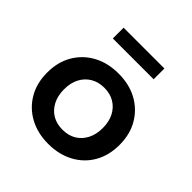

<svg xmlns="http://www.w3.org/2000/svg" viewBox="-178 -796 945 945"><g transform="rotate(45 295.0 -323.5)"><path d="M295 10Q221 10 164.5 -20.5Q108 -51 75.5 -106Q43 -161 43 -235Q43 -309 75.5 -364Q108 -419 164.5 -449.5Q221 -480 295 -480Q370 -480 426 -449.5Q482 -419 514.5 -364Q547 -309 547 -235Q547 -161 515 -106Q483 -51 426 -20.5Q369 10 295 10ZM295 -89Q336 -89 366 -107Q396 -125 413 -158Q430 -191 430 -235Q430 -280 413 -312.5Q396 -345 366 -363Q336 -381 295 -381Q255 -381 224.5 -363Q194 -345 177 -312.5Q160 -280 160 -235Q160 -191 177 -158Q194 -125 224 -107Q254 -89 295 -89ZM153 -582V-657H437V-582Z"/></g></svg>

Font: Gantari SemiBold
Style: Regular
Weight: 600
Designer: Anugrah Pasau
Foundry: Lafontype
Version: Version 1.000; ttfautohint (v1.8.3)